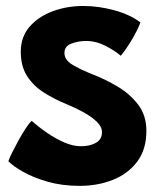

<svg xmlns="http://www.w3.org/2000/svg" viewBox="-20 -582 535 642"><path d="M246.5 39.5Q187.5 39.5 139 25.5Q90.5 11.5 56.8 -7.8Q23 -27 8 -43Q11 -52.5 20 -70.8Q29 -89 40.8 -110.5Q52.5 -132 64.5 -150.5Q76.5 -169 86 -178Q109.5 -157 138 -137.5Q166.5 -118 195.5 -105.5Q224.5 -93 250.5 -93Q280.5 -93 300.8 -104.5Q321 -116 321 -140Q321 -158 303.8 -174.8Q286.5 -191.5 259.5 -206.5Q232.5 -221.5 203 -233.5Q162.5 -250 127.5 -272Q92.5 -294 71 -327Q49.5 -360 49.5 -409Q49.5 -459 79.2 -493Q109 -527 156.5 -544.5Q204 -562 258.5 -562Q310 -562 362.8 -547.5Q415.5 -533 449.5 -507Q446.5 -497.5 436.8 -478Q427 -458.5 413 -436.2Q399 -414 384 -395.5Q363.5 -413 332.2 -429Q301 -445 267.5 -445Q241.5 -445 218.5 -436.2Q195.5 -427.5 195.5 -404.5Q195.5 -382 221.5 -366Q247.5 -350 293 -332Q333 -316.5 373.8 -292.2Q414.5 -268 442 -232Q469.5 -196 469.5 -144.5Q469.5 -82.5 439 -41.8Q408.5 -1 357.8 19.2Q307 39.5 246.5 39.5Z"/></svg>

Font: Grandstander
Style: Bold
Weight: 700
Designer: Tyler Finck
Foundry: Etcetera Type Co
Version: Version 1.200; ttfautohint (v1.8.3)